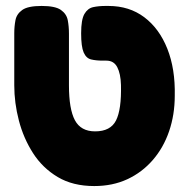

<svg xmlns="http://www.w3.org/2000/svg" viewBox="-20 -606 637 646"><path d="M297 20Q225 20 174 -10.5Q123 -41 91 -91Q59 -141 43.5 -200.5Q28 -260 28 -319V-494Q28 -517 32 -538Q36 -559 55 -572.5Q74 -586 120 -586Q166 -586 185 -572.5Q204 -559 208 -538Q212 -517 212 -493V-319Q212 -239 232 -201.5Q252 -164 300 -164Q352 -164 370.5 -201Q389 -238 387 -320Q386 -358 374.5 -380Q363 -402 338 -402H326Q303 -402 286.5 -406Q270 -410 261.5 -429.5Q253 -449 253 -494Q253 -540 264 -559Q275 -578 293.5 -582Q312 -586 335 -586H345Q415 -586 465.5 -548Q516 -510 543 -442Q570 -374 568 -284Q568 -220 549 -164.5Q530 -109 494 -67.5Q458 -26 408.5 -3Q359 20 297 20Z"/></svg>

Font: Fredoka SemiCondensed
Style: Bold
Weight: 700
Width: 4
Designer: Ben Nathan
Foundry: Milena B. Brandão, Ben Nathan
Version: Version 2.001